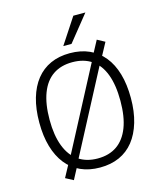

<svg xmlns="http://www.w3.org/2000/svg" viewBox="-138 -1028 988 1170"><g transform="rotate(-15 356.5 -443.5)"><path d="M356 8Q288 8 234.5 -16Q181 -40 144 -86.5Q107 -133 87.5 -200Q68 -267 68 -352Q68 -438 87.5 -505Q107 -572 144 -618.5Q181 -665 234.5 -689Q288 -713 356 -713Q425 -713 478.5 -689Q532 -665 569.5 -619Q607 -573 626.5 -506Q646 -439 646 -353Q646 -268 626 -200.5Q606 -133 569 -86.5Q532 -40 478.5 -16Q425 8 356 8ZM357 -49Q429 -49 478.5 -83.5Q528 -118 554 -185.5Q580 -253 580 -353Q580 -453 554.5 -520.5Q529 -588 479 -622Q429 -656 357 -656Q285 -656 235 -622Q185 -588 159 -520Q133 -452 133 -352Q133 -254 159 -186Q185 -118 235 -83.5Q285 -49 357 -49ZM181 41 132 15 180 -74 199 -106 477 -635 491 -664 537 -750 585 -724 537 -635 518 -603 240 -74 226 -44ZM330 -765 437 -928H513L382 -765Z"/></g></svg>

Font: Nunito Sans 10pt SemiCondensed Light
Style: Regular
Weight: 300
Width: 4
Designer: Vernon Adams
Foundry: Vernon Adams
Version: Version 3.101;gftools[0.9.27]